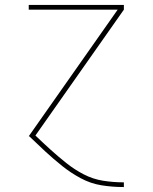

<svg xmlns="http://www.w3.org/2000/svg" viewBox="-20 -550 616 775"><path d="M479 205H480V186H479Q437 186 396 179.5Q355 173 317.5 153.5Q280 134 247.5 108Q215 82 184 54Q153 26 123 -3L480 -511V-530H96V-511H455L96 0H98Q130 31 163 61.5Q196 92 231 120Q266 148 306 169.5Q346 191 390 198Q434 205 479 205Z"/></svg>

Font: Iosevka Sparkle Thin
Style: Regular
Weight: 100
Designer: Belleve Invis
Foundry: Belleve Invis
Version: Version 4.5.0; ttfautohint (v1.8.3)